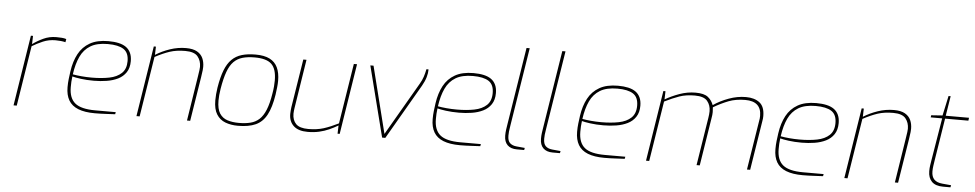

<svg xmlns="http://www.w3.org/2000/svg" viewBox="-41 -1098 7300 1438"><g transform="rotate(5 3608.5 -378.5)"><path d="M80 0 164 -531H180L178 -469Q213 -495 258 -516Q303 -537 355 -537Q377 -537 396.5 -535.5Q416 -534 430 -529L426 -505Q410 -509 391.5 -511Q373 -513 351 -513Q301 -513 257.5 -494.5Q214 -476 176 -453L104 0Z M691 6Q615 6 566 -13.5Q517 -33 494 -72.5Q471 -112 471 -171Q471 -203 474.5 -233Q478 -263 482 -291Q493 -367 523 -423Q553 -479 607.5 -510Q662 -541 746 -541Q790 -541 823.5 -533.5Q857 -526 879.5 -510Q902 -494 914 -468Q926 -442 926 -406Q926 -355 903.5 -321.5Q881 -288 843.5 -269.5Q806 -251 759 -243.5Q712 -236 663 -236Q608 -236 564 -242Q520 -248 500 -254Q497 -234 496 -213.5Q495 -193 495 -173Q495 -91 540.5 -53.5Q586 -16 693 -16H847L844 0Q819 1 776.5 3.5Q734 6 691 6ZM645 -258Q718 -258 776 -269.5Q834 -281 868 -313Q902 -345 902 -404Q902 -468 862.5 -493.5Q823 -519 744 -519Q663 -519 614 -489.5Q565 -460 539 -404.5Q513 -349 502 -270Q529 -265 567 -261.5Q605 -258 645 -258Z M1004 0 1088 -531H1104L1102 -469Q1151 -500 1210 -520Q1269 -540 1330 -540Q1383 -540 1413.5 -522.5Q1444 -505 1457 -476Q1470 -447 1470 -411Q1470 -401 1468.5 -386Q1467 -371 1461 -332L1408 0H1384L1436 -331Q1442 -370 1444 -384.5Q1446 -399 1446 -409Q1446 -455 1420 -486.5Q1394 -518 1326 -518Q1260 -518 1210 -501.5Q1160 -485 1100 -453L1028 0Z M1767 6Q1714 6 1672 -10Q1630 -26 1606 -64.5Q1582 -103 1582 -170Q1582 -192 1584 -215.5Q1586 -239 1590 -265Q1603 -345 1623.5 -397.5Q1644 -450 1675 -480.5Q1706 -511 1749.5 -524Q1793 -537 1853 -537Q1919 -537 1959.5 -516.5Q2000 -496 2019 -455.5Q2038 -415 2038 -356Q2038 -333 2035 -306.5Q2032 -280 2028 -251Q2013 -154 1982.5 -97.5Q1952 -41 1900 -17.5Q1848 6 1767 6ZM1772 -16Q1821 -16 1859 -25.5Q1897 -35 1925 -60.5Q1953 -86 1972.5 -134Q1992 -182 2004 -258Q2009 -287 2011 -311Q2013 -335 2013 -356Q2013 -442 1975.5 -478.5Q1938 -515 1848 -515Q1796 -515 1757.5 -504Q1719 -493 1691.5 -465.5Q1664 -438 1645.5 -387.5Q1627 -337 1614 -258Q1610 -233 1608 -211Q1606 -189 1606 -170Q1606 -106 1627.5 -73Q1649 -40 1686.5 -28Q1724 -16 1772 -16Z M2291 6Q2221 6 2185.5 -27Q2150 -60 2150 -116Q2150 -131 2151.5 -144Q2153 -157 2154 -167L2212 -531H2236L2178 -162Q2177 -153 2175.5 -142.5Q2174 -132 2174 -121Q2174 -72 2201.5 -44Q2229 -16 2294 -16Q2359 -16 2409.5 -32Q2460 -48 2520 -78L2592 -531H2616L2532 0H2516L2518 -62Q2486 -43 2451.5 -27.5Q2417 -12 2377.5 -3Q2338 6 2291 6Z M2851 0 2716 -531H2740L2866 -29L3097 -427Q3113 -454 3122 -481Q3131 -508 3137 -539H3153Q3153 -511 3144 -480Q3135 -449 3115 -414L2875 0Z M3436 6Q3360 6 3311 -13.5Q3262 -33 3239 -72.5Q3216 -112 3216 -171Q3216 -203 3219.5 -233Q3223 -263 3227 -291Q3238 -367 3268 -423Q3298 -479 3352.5 -510Q3407 -541 3491 -541Q3535 -541 3568.5 -533.5Q3602 -526 3624.5 -510Q3647 -494 3659 -468Q3671 -442 3671 -406Q3671 -355 3648.5 -321.5Q3626 -288 3588.5 -269.5Q3551 -251 3504 -243.5Q3457 -236 3408 -236Q3353 -236 3309 -242Q3265 -248 3245 -254Q3242 -234 3241 -213.5Q3240 -193 3240 -173Q3240 -91 3285.5 -53.5Q3331 -16 3438 -16H3592L3589 0Q3564 1 3521.5 3.5Q3479 6 3436 6ZM3390 -258Q3463 -258 3521 -269.5Q3579 -281 3613 -313Q3647 -345 3647 -404Q3647 -468 3607.5 -493.5Q3568 -519 3489 -519Q3408 -519 3359 -489.5Q3310 -460 3284 -404.5Q3258 -349 3247 -270Q3274 -265 3312 -261.5Q3350 -258 3390 -258Z M3864 0Q3818 0 3793 -24.5Q3768 -49 3768 -96Q3768 -119 3771 -140Q3774 -161 3777 -179L3870 -763H3894L3801 -179Q3800 -169 3797.5 -155.5Q3795 -142 3793.5 -127.5Q3792 -113 3792 -97Q3792 -58 3810 -41.5Q3828 -25 3859 -22L3922 -16L3919 0Z M4133 0Q4087 0 4062 -24.5Q4037 -49 4037 -96Q4037 -119 4040 -140Q4043 -161 4046 -179L4139 -763H4163L4070 -179Q4069 -169 4066.5 -155.5Q4064 -142 4062.5 -127.5Q4061 -113 4061 -97Q4061 -58 4079 -41.5Q4097 -25 4128 -22L4191 -16L4188 0Z M4522 6Q4446 6 4397 -13.5Q4348 -33 4325 -72.5Q4302 -112 4302 -171Q4302 -203 4305.5 -233Q4309 -263 4313 -291Q4324 -367 4354 -423Q4384 -479 4438.5 -510Q4493 -541 4577 -541Q4621 -541 4654.5 -533.5Q4688 -526 4710.5 -510Q4733 -494 4745 -468Q4757 -442 4757 -406Q4757 -355 4734.5 -321.5Q4712 -288 4674.5 -269.5Q4637 -251 4590 -243.5Q4543 -236 4494 -236Q4439 -236 4395 -242Q4351 -248 4331 -254Q4328 -234 4327 -213.5Q4326 -193 4326 -173Q4326 -91 4371.5 -53.5Q4417 -16 4524 -16H4678L4675 0Q4650 1 4607.5 3.5Q4565 6 4522 6ZM4476 -258Q4549 -258 4607 -269.5Q4665 -281 4699 -313Q4733 -345 4733 -404Q4733 -468 4693.5 -493.5Q4654 -519 4575 -519Q4494 -519 4445 -489.5Q4396 -460 4370 -404.5Q4344 -349 4333 -270Q4360 -265 4398 -261.5Q4436 -258 4476 -258Z M4835 0 4919 -531H4935L4933 -469Q4982 -498 5041 -519Q5100 -540 5161 -540Q5225 -540 5254 -517Q5283 -494 5296 -458Q5347 -493 5411 -516.5Q5475 -540 5540 -540Q5604 -540 5642.5 -510Q5681 -480 5681 -409Q5681 -402 5680 -390Q5679 -378 5677 -370L5618 0H5594L5653 -370Q5655 -378 5656 -388.5Q5657 -399 5657 -409Q5657 -518 5536 -518Q5466 -518 5411.5 -497Q5357 -476 5299 -442Q5301 -426 5301 -406Q5301 -386 5296 -359L5239 0H5215L5272 -359Q5274 -375 5275.5 -385Q5277 -395 5277 -410Q5277 -456 5251 -487Q5225 -518 5157 -518Q5091 -518 5041 -500.5Q4991 -483 4931 -453L4859 0Z M6013 6Q5937 6 5888 -13.5Q5839 -33 5816 -72.5Q5793 -112 5793 -171Q5793 -203 5796.5 -233Q5800 -263 5804 -291Q5815 -367 5845 -423Q5875 -479 5929.5 -510Q5984 -541 6068 -541Q6112 -541 6145.5 -533.5Q6179 -526 6201.5 -510Q6224 -494 6236 -468Q6248 -442 6248 -406Q6248 -355 6225.5 -321.5Q6203 -288 6165.5 -269.5Q6128 -251 6081 -243.5Q6034 -236 5985 -236Q5930 -236 5886 -242Q5842 -248 5822 -254Q5819 -234 5818 -213.5Q5817 -193 5817 -173Q5817 -91 5862.5 -53.5Q5908 -16 6015 -16H6169L6166 0Q6141 1 6098.5 3.5Q6056 6 6013 6ZM5967 -258Q6040 -258 6098 -269.5Q6156 -281 6190 -313Q6224 -345 6224 -404Q6224 -468 6184.5 -493.5Q6145 -519 6066 -519Q5985 -519 5936 -489.5Q5887 -460 5861 -404.5Q5835 -349 5824 -270Q5851 -265 5889 -261.5Q5927 -258 5967 -258Z M6326 0 6410 -531H6426L6424 -469Q6473 -500 6532 -520Q6591 -540 6652 -540Q6705 -540 6735.5 -522.5Q6766 -505 6779 -476Q6792 -447 6792 -411Q6792 -401 6790.5 -386Q6789 -371 6783 -332L6730 0H6706L6758 -331Q6764 -370 6766 -384.5Q6768 -399 6768 -409Q6768 -455 6742 -486.5Q6716 -518 6648 -518Q6582 -518 6532 -501.5Q6482 -485 6422 -453L6350 0Z M7068 0Q7011 0 6983 -28.5Q6955 -57 6955 -107Q6955 -130 6958 -149.5Q6961 -169 6964 -188L7017 -509H6931L6933 -525L7018 -531L7050 -680H7066L7042 -531H7217L7214 -509H7039L6988 -188Q6985 -169 6982 -148Q6979 -127 6979 -107Q6979 -68 6999 -47Q7019 -26 7061 -22L7127 -16L7124 0Z"/></g></svg>

Font: Exo Thin Thin
Style: Italic
Weight: 250
Italic angle: -9°
Version: Version 2.000